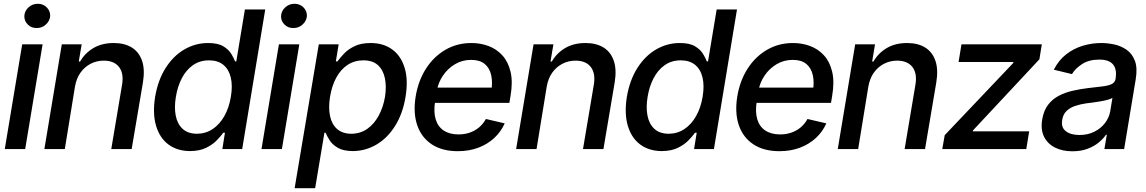

<svg xmlns="http://www.w3.org/2000/svg" viewBox="-20 -777 5977 1001"><path d="M4.9 0 95.7 -545.9H202.1L111.3 0ZM170.9 -630.9Q143.6 -630.4 124.8 -649.2Q106 -668 106.9 -693.8Q108.4 -720.2 128.9 -738.8Q149.4 -757.3 176.8 -757.3Q204.6 -757.3 223.4 -738.8Q242.2 -720.2 241.7 -693.8Q239.7 -668 219.2 -649.2Q198.7 -630.4 170.9 -630.9Z M370.6 -323.7 317.9 0H211.4L302.2 -545.9H405.8L390.6 -456.1H397.5Q422.9 -500.5 467.3 -526.6Q511.7 -552.7 573.2 -552.7Q628.9 -552.7 666.7 -529.5Q704.6 -506.3 720.5 -460.4Q736.3 -414.6 725.1 -346.7L666.5 0H560.1L616.2 -334Q626.5 -393.1 601.3 -426.8Q576.2 -460.4 521.5 -460.9Q484.4 -460.9 452.6 -444.6Q420.9 -428.2 399.4 -397.9Q377.9 -367.7 370.6 -323.7Z M970.7 10.7Q904.3 10.3 858.6 -23.4Q813 -57.1 793.9 -120.4Q774.9 -183.6 788.6 -271.5Q803.7 -360.4 844 -423.3Q884.3 -486.3 941.7 -519.5Q999 -552.7 1064.9 -552.7Q1115.7 -552.7 1143.8 -535.9Q1171.9 -519 1185.5 -496.6Q1199.2 -474.1 1205.6 -457H1211.9L1256.8 -727.5H1362.8L1242.7 0H1139.2L1152.8 -85H1144Q1131.8 -67.9 1110.1 -45.4Q1088.4 -22.9 1054.4 -6.3Q1020.5 10.3 970.7 10.7ZM1006.8 -79.6Q1052.7 -80.1 1088.9 -104.2Q1125 -128.4 1149.7 -171.9Q1174.3 -215.3 1183.6 -272.5Q1193.4 -329.6 1183.3 -372.3Q1173.3 -415 1144.8 -438.7Q1116.2 -462.4 1069.8 -462.4Q1022 -462.4 986.3 -437.5Q950.7 -412.6 928.2 -369.6Q905.8 -326.7 897 -272.5Q887.7 -217.8 896.2 -174.1Q904.8 -130.4 932.1 -105.2Q959.5 -80.1 1006.8 -79.6Z M1343.3 0 1434.1 -545.9H1540.5L1449.7 0ZM1509.3 -630.9Q1481.9 -630.4 1463.1 -649.2Q1444.3 -668 1445.3 -693.8Q1446.8 -720.2 1467.3 -738.8Q1487.8 -757.3 1515.1 -757.3Q1543 -757.3 1561.8 -738.8Q1580.6 -720.2 1580.1 -693.8Q1578.1 -668 1557.6 -649.2Q1537.1 -630.4 1509.3 -630.9Z M1516.1 204.1 1642.1 -545.9H1745.6L1731 -457H1739.3Q1752 -474.1 1772.7 -496.6Q1793.5 -519 1827.6 -535.9Q1861.8 -552.7 1912.6 -552.7Q1978.5 -552.7 2024.4 -519.5Q2070.3 -486.3 2089.6 -423.3Q2108.9 -360.4 2094.2 -271.5Q2079.6 -183.6 2039.8 -120.4Q2000 -57.1 1942.9 -23.4Q1885.7 10.3 1819.3 10.7Q1770 10.3 1741.5 -6.3Q1712.9 -22.9 1698.7 -45.4Q1684.6 -67.9 1677.2 -85H1671.4L1623 204.1ZM1811.5 -79.6Q1858.9 -80.1 1894.8 -105.2Q1930.7 -130.4 1954.3 -174.1Q1978 -217.8 1987.3 -272.5Q1995.6 -326.7 1986.6 -369.6Q1977.5 -412.6 1950.2 -437.5Q1922.9 -462.4 1874.5 -462.4Q1828.1 -462.4 1792.2 -438.7Q1756.3 -415 1733.2 -372.3Q1710 -329.6 1700.7 -272.5Q1691.4 -215.3 1700.7 -171.9Q1710 -128.4 1737.8 -104.2Q1765.6 -80.1 1811.5 -79.6Z M2366.7 11.2Q2285.2 11.2 2231.2 -24.4Q2177.2 -60.1 2155.3 -124Q2133.3 -188 2147 -273.4Q2160.6 -356.4 2200.9 -419.2Q2241.2 -481.9 2302 -517.3Q2362.8 -552.7 2437.5 -552.7Q2484.9 -552.7 2526.9 -537.1Q2568.8 -521.5 2599.1 -488.3Q2629.4 -455.1 2641.8 -402.8Q2654.3 -350.6 2641.6 -276.4L2635.7 -240.7H2201.7L2214.8 -320.3H2594.7L2540.5 -295.9Q2549.3 -346.7 2541 -384.5Q2532.7 -422.4 2507.1 -443.6Q2481.4 -464.8 2436.5 -464.8Q2389.6 -464.8 2351.8 -442.1Q2314 -419.4 2289.3 -382.8Q2264.6 -346.2 2257.3 -303.2L2248.5 -249Q2239.7 -193.4 2251.5 -154.8Q2263.2 -116.2 2293.7 -96.2Q2324.2 -76.2 2370.6 -76.2Q2402.3 -76.2 2429.4 -85.7Q2456.5 -95.2 2477.8 -113Q2499 -130.9 2513.2 -156.7L2611.3 -133.8Q2591.8 -89.8 2556.6 -57.4Q2521.5 -24.9 2473.4 -6.8Q2425.3 11.2 2366.7 11.2Z M2830.1 -323.7 2777.3 0H2670.9L2761.7 -545.9H2865.2L2850.1 -456.1H2856.9Q2882.3 -500.5 2926.8 -526.6Q2971.2 -552.7 3032.7 -552.7Q3088.4 -552.7 3126.2 -529.5Q3164.1 -506.3 3179.9 -460.4Q3195.8 -414.6 3184.6 -346.7L3126 0H3019.5L3075.7 -334Q3085.9 -393.1 3060.8 -426.8Q3035.6 -460.4 2981 -460.9Q2943.8 -460.9 2912.1 -444.6Q2880.4 -428.2 2858.9 -397.9Q2837.4 -367.7 2830.1 -323.7Z M3430.2 10.7Q3363.8 10.3 3318.1 -23.4Q3272.5 -57.1 3253.4 -120.4Q3234.4 -183.6 3248 -271.5Q3263.2 -360.4 3303.5 -423.3Q3343.8 -486.3 3401.1 -519.5Q3458.5 -552.7 3524.4 -552.7Q3575.2 -552.7 3603.3 -535.9Q3631.3 -519 3645 -496.6Q3658.7 -474.1 3665 -457H3671.4L3716.3 -727.5H3822.3L3702.1 0H3598.6L3612.3 -85H3603.5Q3591.3 -67.9 3569.6 -45.4Q3547.9 -22.9 3513.9 -6.3Q3480 10.3 3430.2 10.7ZM3466.3 -79.6Q3512.2 -80.1 3548.3 -104.2Q3584.5 -128.4 3609.1 -171.9Q3633.8 -215.3 3643.1 -272.5Q3652.8 -329.6 3642.8 -372.3Q3632.8 -415 3604.2 -438.7Q3575.7 -462.4 3529.3 -462.4Q3481.4 -462.4 3445.8 -437.5Q3410.2 -412.6 3387.7 -369.6Q3365.2 -326.7 3356.4 -272.5Q3347.2 -217.8 3355.7 -174.1Q3364.3 -130.4 3391.6 -105.2Q3418.9 -80.1 3466.3 -79.6Z M4043.5 11.2Q3961.9 11.2 3908 -24.4Q3854 -60.1 3832 -124Q3810.1 -188 3823.7 -273.4Q3837.4 -356.4 3877.7 -419.2Q3918 -481.9 3978.8 -517.3Q4039.6 -552.7 4114.3 -552.7Q4161.6 -552.7 4203.6 -537.1Q4245.6 -521.5 4275.9 -488.3Q4306.2 -455.1 4318.6 -402.8Q4331.1 -350.6 4318.4 -276.4L4312.5 -240.7H3878.4L3891.6 -320.3H4271.5L4217.3 -295.9Q4226.1 -346.7 4217.8 -384.5Q4209.5 -422.4 4183.8 -443.6Q4158.2 -464.8 4113.3 -464.8Q4066.4 -464.8 4028.6 -442.1Q3990.7 -419.4 3966.1 -382.8Q3941.4 -346.2 3934.1 -303.2L3925.3 -249Q3916.5 -193.4 3928.2 -154.8Q3939.9 -116.2 3970.5 -96.2Q4001 -76.2 4047.4 -76.2Q4079.1 -76.2 4106.2 -85.7Q4133.3 -95.2 4154.5 -113Q4175.8 -130.9 4189.9 -156.7L4288.1 -133.8Q4268.6 -89.8 4233.4 -57.4Q4198.2 -24.9 4150.1 -6.8Q4102.1 11.2 4043.5 11.2Z M4506.8 -323.7 4454.1 0H4347.7L4438.5 -545.9H4542L4526.9 -456.1H4533.7Q4559.1 -500.5 4603.5 -526.6Q4647.9 -552.7 4709.5 -552.7Q4765.1 -552.7 4803 -529.5Q4840.8 -506.3 4856.7 -460.4Q4872.6 -414.6 4861.3 -346.7L4802.7 0H4696.3L4752.4 -334Q4762.7 -393.1 4737.5 -426.8Q4712.4 -460.4 4657.7 -460.9Q4620.6 -460.9 4588.9 -444.6Q4557.1 -428.2 4535.6 -397.9Q4514.2 -367.7 4506.8 -323.7Z M4892.6 0 4905.3 -72.3 5262.2 -448.2 5263.7 -453.6H4977.5L4992.7 -545.9H5411.6L5398.9 -467.8L5053.2 -97.7L5051.3 -92.3H5345.7L5330.6 0Z M5570.8 11.7Q5519 11.7 5480.5 -7.6Q5441.9 -26.9 5423.3 -64Q5404.8 -101.1 5413.6 -154.3Q5421.4 -200.7 5444.1 -230.5Q5466.8 -260.3 5500 -277.6Q5533.2 -294.9 5571.8 -303.7Q5610.4 -312.5 5649.9 -317.4Q5699.7 -322.8 5730.7 -326.9Q5761.7 -331.1 5777.3 -339.4Q5793 -347.7 5796.4 -366.7V-369.1Q5803.7 -415.5 5783 -440.9Q5762.2 -466.3 5710.9 -466.3Q5657.7 -466.3 5621.8 -443.1Q5585.9 -419.9 5568.8 -390.6L5474.1 -413.6Q5499.5 -463.4 5538.8 -493.9Q5578.1 -524.4 5625.5 -538.6Q5672.9 -552.7 5721.7 -552.7Q5754.4 -552.7 5789.6 -545.2Q5824.7 -537.6 5853.8 -517.3Q5882.8 -497.1 5897 -459.5Q5911.1 -421.9 5900.9 -362.3L5840.8 0H5737.8L5750.5 -74.7H5746.1Q5732.9 -54.7 5709 -34.7Q5685.1 -14.6 5650.6 -1.5Q5616.2 11.7 5570.8 11.7ZM5607.4 -73.2Q5651.9 -73.2 5686 -90.6Q5720.2 -107.9 5741.5 -136.2Q5762.7 -164.6 5768.1 -196.3L5779.8 -267.1Q5772.9 -261.7 5756.1 -257.1Q5739.3 -252.4 5718.3 -248.8Q5697.3 -245.1 5677 -242.4Q5656.7 -239.7 5644 -238.3Q5612.8 -233.9 5585.7 -224.9Q5558.6 -215.8 5540.5 -198.5Q5522.5 -181.2 5518.1 -152.8Q5510.7 -113.3 5536.4 -93.3Q5562 -73.2 5607.4 -73.2Z"/></svg>

Font: Inter Tight Medium
Style: Italic
Weight: 500
Italic angle: -9.39999°
Designer: Rasmus Andersson
Foundry: rsms
Version: Version 3.004